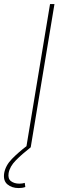

<svg xmlns="http://www.w3.org/2000/svg" viewBox="-72 -748 327 975"><path d="M204.6 -727.5 84 0H61.5L182.1 -727.5ZM22.9 207Q-12.2 207 -34.4 188.2Q-56.6 169.4 -50.8 131.3Q-43.9 92.3 -11.2 58.8Q21.5 25.4 64.5 -7.3L84 0Q39.6 34.7 8.5 66.2Q-22.5 97.7 -28.3 131.3Q-32.7 159.7 -16.1 172.1Q0.5 184.6 26.4 184.6Q34.2 184.6 40.8 183.6Q47.4 182.6 53.7 180.7L56.6 201.7Q48.3 204.6 40 205.8Q31.7 207 22.9 207Z"/></svg>

Font: Inter 18pt Thin
Style: Italic
Weight: 250
Italic angle: -9.3988°
Version: Version 4.001;git-66647c0bb